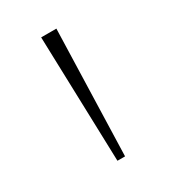

<svg xmlns="http://www.w3.org/2000/svg" viewBox="-97 -861 387 437"><g transform="rotate(-30 96.5 -643.0)"><path d="M86.5 -478 76.5 -808H116.5L106.5 -478Z"/></g></svg>

Font: Encode Sans Condensed Thin Thin
Style: Regular
Weight: 250
Version: Version 3.002